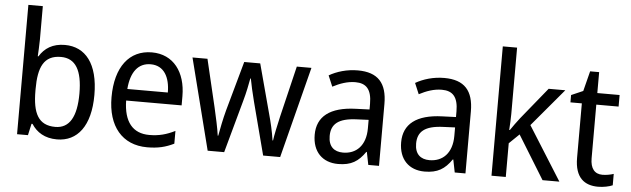

<svg xmlns="http://www.w3.org/2000/svg" viewBox="-48 -937 3694 1124"><g transform="rotate(5 1798.5 -375.0)"><path d="M163 -563V-760H78V0H142L157 -68H163C193 -21 241 10 313 10C433 10 509 -86 509 -268C509 -451 433 -545 312 -545C240 -545 193 -514 163 -465H159C160 -490 163 -527 163 -563ZM295 -473C381 -473 421 -405 421 -269C421 -132 380 -62 297 -62C197 -62 163 -131 163 -263V-273C163 -401 194 -473 295 -473Z M823 -546C691 -546 610 -443 610 -264C610 -94 696 10 843 10C906 10 951 -1 1000 -25V-100C950 -75 906 -63 849 -63C752 -63 699 -127 697 -252H1023V-306C1023 -447 950 -546 823 -546ZM822 -476C901 -476 936 -409 936 -320H698C706 -421 749 -476 822 -476Z M1443 -311 1524 -1H1624L1761 -537H1675L1603 -237C1590 -180 1578 -125 1574 -94H1571C1564 -145 1550 -203 1538 -246L1460 -537H1366L1285 -246C1271 -195 1259 -132 1252 -94H1249C1243 -139 1229 -201 1216 -258L1150 -537H1062L1198 -1H1295L1380 -310C1394 -359 1404 -411 1410 -444H1413C1419 -412 1430 -360 1443 -311Z M2033 -546C1969 -546 1910 -528 1865 -502L1892 -438C1934 -460 1978 -476 2025 -476C2088 -476 2121 -443 2121 -357V-324L2041 -321C1889 -316 1814 -256 1814 -149C1814 -49 1873 10 1965 10C2042 10 2084 -17 2124 -75H2127L2142 0H2205V-364C2205 -486 2152 -546 2033 -546ZM2053 -260 2121 -263V-213C2121 -111 2065 -59 1988 -59C1936 -59 1902 -87 1902 -149C1902 -218 1942 -256 2053 -260Z M2541 -546C2477 -546 2418 -528 2373 -502L2400 -438C2442 -460 2486 -476 2533 -476C2596 -476 2629 -443 2629 -357V-324L2549 -321C2397 -316 2322 -256 2322 -149C2322 -49 2381 10 2473 10C2550 10 2592 -17 2632 -75H2635L2650 0H2713V-364C2713 -486 2660 -546 2541 -546ZM2561 -260 2629 -263V-213C2629 -111 2573 -59 2496 -59C2444 -59 2410 -87 2410 -149C2410 -218 2450 -256 2561 -260Z M2950 -370V-760H2866V0H2950V-198L3009 -255L3166 0H3265L3067 -315L3253 -536H3155L3003 -349C2987 -329 2962 -294 2950 -276H2946C2948 -305 2950 -343 2950 -370Z M3512 -62C3467 -62 3441 -92 3441 -153V-468H3572V-536H3441V-659H3388L3358 -541L3289 -511V-468H3356V-148C3356 -30 3414 10 3493 10C3524 10 3558 3 3578 -6V-73C3561 -67 3535 -62 3512 -62Z"/></g></svg>

Font: Noto Sans Gurmukhi SemiCondensed
Style: Regular
Weight: 400
Width: 4
Designer: Jelle Bosma - Monotype Design Team
Foundry: Monotype Imaging Inc.
Version: Version 2.004